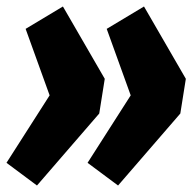

<svg xmlns="http://www.w3.org/2000/svg" viewBox="-26 -580 604 592"><path d="M168 -560 297 -337 280 -230 88 -8 -6 -78 127 -286 53 -491ZM418 -560 547 -337 530 -230 338 -8 244 -78 377 -286 303 -491Z"/></svg>

Font: Fira Sans Extra Condensed ExtraBold
Style: Italic
Weight: 800
Width: 3
Italic angle: -8°
Designer: Carrois Corporate & Edenspiekermann AG
Foundry: Carrois Corporate GbR & Edenspiekermann AG
Version: Version 4.203